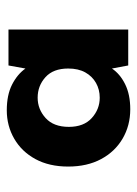

<svg xmlns="http://www.w3.org/2000/svg" viewBox="61 -812 404 566"><g transform="rotate(-90 263.0 -529.0)"><path d="M224 -347Q176 -347 137.5 -369.5Q99 -392 77 -433Q55 -474 55 -530Q55 -586 77 -626.5Q99 -667 137 -689Q175 -711 221 -711Q266 -711 296.5 -695.5Q327 -680 344 -656L353 -706H459V-353H353L344 -401Q328 -377 297.5 -362Q267 -347 224 -347ZM258 -437Q282 -437 301.5 -448Q321 -459 332.5 -479.5Q344 -500 344 -530Q344 -574 318.5 -597Q293 -620 258 -620Q224 -620 198 -596.5Q172 -573 172 -528Q172 -484 198 -460.5Q224 -437 258 -437Z"/></g></svg>

Font: DM Sans 11pt Black
Style: Regular
Weight: 900
Version: Version 4.004;gftools[0.9.30]